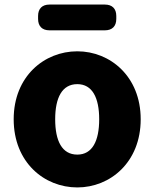

<svg xmlns="http://www.w3.org/2000/svg" viewBox="-20 -768 677 842"><path d="M319 54C463 54 597 -56 597 -245C597 -433 463 -543 319 -543C174 -543 40 -433 40 -245C40 -56 174 54 319 54ZM147 -685C147 -653 165 -635 197 -635H440C472 -635 490 -653 490 -685V-698C490 -730 472 -748 440 -748H197C165 -748 147 -730 147 -698ZM222 -245C222 -339 252 -399 319 -399C385 -399 415 -339 415 -245C415 -150 385 -90 319 -90C252 -90 222 -150 222 -245Z"/></svg>

Font: コーポレート・ロゴ（ラウンド）ver3 Bold
Style: Regular
Weight: 700
Designer: [KANA_main] LOGOTYPE.JP [Source Han Sans] Ryoko NISHIZUKA 西塚涼子 (kana, bopomofo & ideographs); Paul D. Hunt (Latin, Greek
Version: Version 12.001;FEAKit 1.0